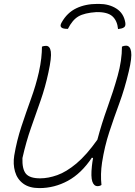

<svg xmlns="http://www.w3.org/2000/svg" viewBox="-20 -944 693 984"><path d="M182 20Q130 20 99 -3Q68 -26 57 -64.5Q46 -103 53 -147Q66 -224 90 -296.5Q114 -369 139 -438Q164 -507 179 -573Q188 -614 191.5 -646Q195 -678 195 -705Q204 -709 216 -709Q236 -709 240.5 -679.5Q245 -650 228 -572Q212 -497 188 -428.5Q164 -360 139 -289Q114 -218 95 -134Q93 -78 112.5 -54Q132 -30 186 -30Q227 -30 273.5 -46.5Q320 -63 371.5 -106Q423 -149 479 -228Q501 -311 531 -394Q561 -477 583 -555.5Q605 -634 605 -705Q615 -710 626 -710Q647 -710 652 -679.5Q657 -649 640 -578Q619 -489 591.5 -414.5Q564 -340 540 -267Q516 -194 503 -111Q494 -51 500 4Q491 10 480 10Q461 10 453 -14Q445 -38 451 -93Q453 -113 457 -134L451 -136Q397 -55 328 -17.5Q259 20 182 20ZM328 -796Q317 -796 308 -797.5Q299 -799 294 -804Q286 -812 296 -829Q324 -879 371 -901.5Q418 -924 479 -924H487Q539 -924 576.5 -900Q614 -876 622 -829Q625 -812 617 -805Q611 -800 602 -798Q593 -796 585 -795Q581 -838 556 -860.5Q531 -883 474 -882Q413 -878 382 -860Q351 -842 328 -796Z"/></svg>

Font: Recursive Sn Csl St Lt
Style: Italic
Weight: 300
Italic angle: -15°
Version: Version 1.079;hotconv 1.0.112;makeotfexe 2.5.65598; ttfautoh